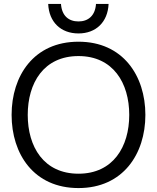

<svg xmlns="http://www.w3.org/2000/svg" viewBox="-20 -944 797 976"><path d="M379 12C605 12 719 -161 719 -360C719 -559 605 -732 379 -732C152 -732 39 -559 39 -360C39 -161 152 12 379 12ZM121 -360C121 -522 202 -659 379 -659C555 -659 637 -522 637 -360C637 -198 555 -61 379 -61C202 -61 121 -198 121 -360ZM225 -924C229 -832 289 -774 379 -774C468 -774 528 -832 532 -924H468C464 -864 428 -835 379 -835C329 -835 294 -864 290 -924Z"/></svg>

Font: Aspekta 350
Style: Regular
Weight: 350
Designer: Ivo Dolenc
Version: Version 2.000